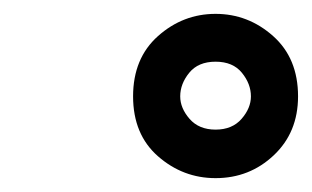

<svg xmlns="http://www.w3.org/2000/svg" viewBox="-20 -838 450 277"><path d="M291 -581Q244 -581 208 -612.5Q172 -644 172 -699Q172 -754 208 -786Q244 -818 291 -818Q338 -818 374 -786Q410 -754 410 -699Q410 -647 375 -614Q340 -581 291 -581ZM291 -651Q315 -651 328.5 -666.5Q342 -682 342 -699Q342 -717 329 -733Q316 -749 291 -749Q266 -749 253 -733Q240 -717 240 -699Q240 -682 253.5 -666.5Q267 -651 291 -651Z"/></svg>

Font: Argentum Sans
Style: Bold Italic
Weight: 700
Italic angle: -11°
Designer: Julieta Ulanovsky (font), Cristiano Sobral (main changes and remaster)
Foundry: Julieta Ulanovsky (font), Cristiano Sobral (main changes and remaster)
Version: Version 2.007;June 15, 2022;FontCreator 14.0.0.2814 64-bit; 